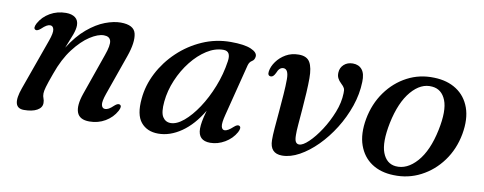

<svg xmlns="http://www.w3.org/2000/svg" viewBox="-48 -676 2252 893"><g transform="rotate(10 1077.5 -229.0)"><path d="M77.5 -366Q65.5 -372 78 -396Q96 -429 129.8 -448.5Q163.5 -468 205 -468Q232.5 -468 248.5 -455.8Q264.5 -443.5 264.5 -419.5Q264.5 -401 255 -375.2Q245.5 -349.5 228.5 -308Q265.5 -367 307.5 -402.2Q349.5 -437.5 390 -452.8Q430.5 -468 463 -468Q526 -468 535.2 -428.5Q544.5 -389 520.5 -320.5L453.5 -130.5Q439.5 -91 443.2 -75.2Q447 -59.5 460.5 -59.5Q468.5 -59.5 477.8 -64.5Q487 -69.5 500.5 -82.5Q515.5 -96 525 -91.5Q537 -85.5 524.5 -62Q506.5 -29 473 -9.2Q439.5 10.5 398.5 10.5Q352 10.5 340 -21Q328 -52.5 348 -110.5L416.5 -306Q434.5 -356 428.8 -376Q423 -396 396 -396Q368.5 -396 331 -371.8Q293.5 -347.5 256.8 -299.5Q220 -251.5 194.5 -179Q177.5 -132.5 171.8 -112.2Q166 -92 166 -81Q166 -67.5 170 -58.5Q174 -49.5 174 -36.5Q174 -15 151.2 -2.2Q128.5 10.5 89.5 10.5Q28 10.5 63 -87L149 -327.5Q163 -366.5 159.2 -382.5Q155.5 -398.5 142 -398.5Q134 -398.5 124.8 -393.2Q115.5 -388 102 -375Q86.5 -361.5 77.5 -366Z M1016.5 -130Q1006 -89.5 1009.5 -74Q1013 -58.5 1025 -58.5Q1040 -58.5 1064.5 -81.5Q1080 -95.5 1089 -91Q1101.5 -85 1089 -61Q1071 -28.5 1037.8 -9Q1004.5 10.5 969 10.5Q911.5 10.5 911.5 -46.5Q911.5 -61.5 914.8 -80.5Q918 -99.5 927.5 -133.5Q886 -63.5 832.5 -26.5Q779 10.5 723.5 10.5Q670.5 10.5 641.5 -24.8Q612.5 -60 620 -136.5Q625.5 -199.5 656 -258.8Q686.5 -318 736.2 -365.2Q786 -412.5 849.2 -440.2Q912.5 -468 983 -468Q1047 -468 1078.5 -454.5Q1110 -441 1108.5 -421.5Q1107 -405 1095 -398Q1083 -391 1078.5 -374.5ZM726 -141.5Q721 -90 734.2 -69Q747.5 -48 772 -48Q800.5 -48 833.5 -75.5Q866.5 -103 897.8 -150Q929 -197 952.2 -255.8Q975.5 -314.5 984.5 -377Q992 -426 955.5 -426Q916 -426 877.5 -401.5Q839 -377 806.5 -336Q774 -295 752.5 -244.2Q731 -193.5 726 -141.5Z M1250.5 -52Q1250 -72.5 1253 -108.8Q1256 -145 1259.8 -187.5Q1263.5 -230 1266.5 -271Q1269.5 -312 1269.5 -342.5Q1269.5 -390.5 1245 -390.5Q1225.5 -390.5 1215 -362.5Q1205.5 -342.5 1194 -342.5Q1177 -342.5 1180.5 -364.5Q1184 -388 1200.8 -411.2Q1217.5 -434.5 1244 -449.8Q1270.5 -465 1305 -465Q1343 -465 1357.5 -440.2Q1372 -415.5 1372 -365Q1372 -336.5 1369.8 -297Q1367.5 -257.5 1364.2 -217Q1361 -176.5 1358.2 -143.8Q1355.5 -111 1356 -95Q1356 -72 1361.5 -62.8Q1367 -53.5 1378 -53.5Q1395.5 -53.5 1422.2 -79Q1449 -104.5 1475.8 -145.5Q1502.5 -186.5 1521 -233.5Q1539.5 -280.5 1540.5 -324Q1541.5 -339.5 1537.5 -347.8Q1533.5 -356 1521.5 -367Q1510.5 -377 1504.8 -388.5Q1499 -400 1500 -415.5Q1501 -438 1517.5 -453Q1534 -468 1559.5 -468Q1587.5 -468 1603 -449Q1618.5 -430 1617 -391Q1615.5 -333.5 1595.8 -276Q1576 -218.5 1543.8 -167Q1511.5 -115.5 1471.8 -75.5Q1432 -35.5 1389.8 -12.2Q1347.5 11 1308.5 11Q1251 11 1250.5 -52Z M1943.5 -468.5Q2005.5 -467 2049.2 -438.5Q2093 -410 2111.8 -357.8Q2130.5 -305.5 2117.5 -233Q2104 -160 2063.2 -104.2Q2022.5 -48.5 1963.2 -17.8Q1904 13 1835 10.5Q1774 9 1731.2 -19.5Q1688.5 -48 1670 -100.2Q1651.5 -152.5 1664.5 -225Q1678 -298 1718.2 -354Q1758.5 -410 1816.8 -440.5Q1875 -471 1943.5 -468.5ZM1837 -32Q1891.5 -27 1938 -79.5Q1984.5 -132 2005.5 -233Q2025 -327 2006 -374.5Q1987 -422 1941.5 -426Q1888 -431.5 1842.8 -378.8Q1797.5 -326 1776.5 -225.5Q1757.5 -131 1775.5 -83.8Q1793.5 -36.5 1837 -32Z"/></g></svg>

Font: Fraunces 9pt
Style: Italic
Weight: 400
Italic angle: -16°
Version: Version 1.000;[b76b70a41]